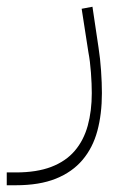

<svg xmlns="http://www.w3.org/2000/svg" viewBox="-88 -309 366 569"><path d="M-68 202H-41Q21 202 64 185.5Q107 169 133.5 138Q160 107 172 63.5Q184 20 184 -33Q184 -60 181.5 -94Q179 -128 174 -154L154 -283L186 -289L204 -168Q209 -136 211.5 -99.5Q214 -63 214 -33Q214 29 200.5 79Q187 129 156.5 165Q126 201 77.5 220.5Q29 240 -41 240H-68Z"/></svg>

Font: IBM Plex Sans Arabic ExtLt
Style: Regular
Weight: 200
Designer: Mike Abbink, Paul van der Laan, Pieter van Rosmalen, Wael Morcos, Khajak Apelian
Foundry: Bold Monday
Version: Version 1.2